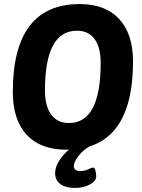

<svg xmlns="http://www.w3.org/2000/svg" viewBox="-20 -728 698 944"><path d="M306 8Q179 8 111 -65.5Q43 -139 43 -276Q43 -708 372 -708Q498 -708 566 -634.5Q634 -561 634 -426Q634 8 306 8ZM319 -123Q475 -123 475 -419Q475 -495 445 -536Q415 -577 358 -577Q201 -577 201 -283Q201 -207 231.5 -165Q262 -123 319 -123ZM349 196Q303 196 277 177Q251 158 251 123Q251 97 267 69Q283 41 307.5 18Q332 -5 359 -17L424 -10Q390 8 366.5 38Q343 68 343 89Q343 113 375 113Q397 113 413.5 104.5Q430 96 437 96Q446 96 449.5 111.5Q453 127 453 139Q453 162 422 179Q391 196 349 196Z"/></svg>

Font: Asap Semi Condensed Semi Condensed Regular
Style: Bold Italic
Weight: 700
Width: 4
Italic angle: -6°
Designer: Pablo Cosgaya
Foundry: Omnibus-Type
Version: Version 3.001; ttfautohint (v1.8.4.7-5d5b)